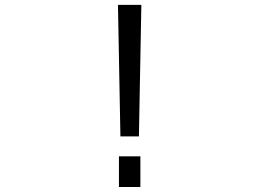

<svg xmlns="http://www.w3.org/2000/svg" viewBox="-20 -750 1040 770"><path d="M457 0V-123H543V0ZM453.1 -730.5H546.9L537.1 -203.1H462.9Z"/></svg>

Font: GenEi Gothic M SemiLight
Style: Regular
Weight: 350
Designer: o_tamon (Modified); [Source Han Sans]
Ryoko NISHIZUKA  (kana & ideographs); Paul D. Hunt (Latin, Greek & Cyrillic); Wenl
Version: Version 1.1a;Original Version 1.004